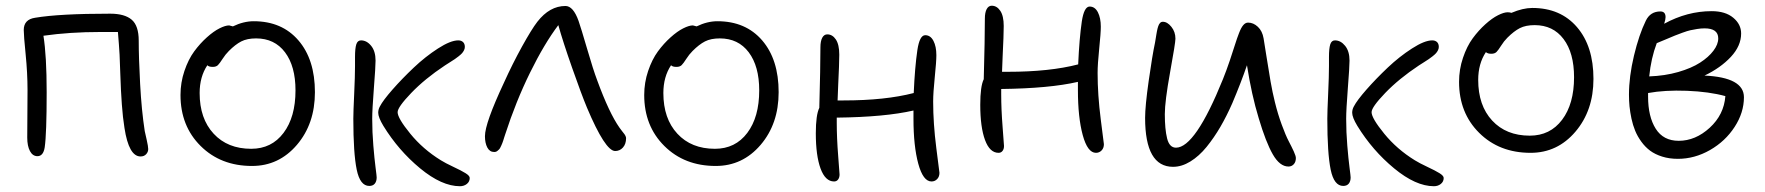

<svg xmlns="http://www.w3.org/2000/svg" viewBox="-20 -581 6167 671"><path d="M471.2 -34.2Q430.2 -34.2 415 -133.8Q409.2 -169.4 405.8 -216.3Q402.3 -263.2 400.4 -323.5Q398.4 -383.8 397.9 -390.1Q396 -423.3 392.1 -469.2H331.1Q223.6 -469.2 131.8 -456.1Q143.1 -385.7 143.1 -258.8Q143.1 -112.8 136.2 -65.9Q131.3 -35.2 110.8 -35.2Q94.2 -35.2 84.7 -53Q75.2 -70.8 75.2 -100.1Q75.2 -120.6 75.7 -180.2Q76.2 -239.7 76.2 -266.1Q76.2 -325.7 69.6 -391.4Q63 -457 63 -476.1Q63 -513.2 103 -519Q187.5 -533.2 365.2 -533.2Q415.5 -533.2 440.2 -512.2Q464.8 -491.2 464.8 -439Q464.8 -380.4 469.7 -288.1Q474.6 -195.8 485.8 -123Q487.3 -115.7 492.7 -92.3Q498 -68.8 498 -60.1Q498 -49.8 490.7 -42Q483.4 -34.2 471.2 -34.2Z M860.8 -1Q751.5 -1 681.2 -70.8Q610.8 -140.6 610.8 -249Q610.8 -292.5 624.5 -333Q638.2 -373.5 658.7 -401.4Q679.2 -429.2 702.9 -450.4Q726.6 -471.7 747.1 -481.9Q767.6 -492.2 780.8 -492.2Q792.5 -489.7 793.9 -488.8Q831.1 -506.8 866.7 -506.8Q965.3 -506.8 1022.9 -439.9Q1080.6 -373 1080.6 -258.8Q1080.6 -148.4 1017.6 -74.7Q954.6 -1 860.8 -1ZM677.7 -255.9Q677.7 -166.5 726.6 -113.8Q775.4 -61 857.9 -61Q929.2 -61 970.9 -116.5Q1012.7 -171.9 1012.7 -265.1Q1012.7 -349.6 976.1 -398.2Q939.5 -446.8 875 -446.8Q843.8 -446.8 823.2 -436.3Q802.7 -425.8 779.8 -402.8Q767.6 -390.6 757.8 -375.2Q748 -359.9 741.7 -353.5Q735.4 -347.2 723.6 -347.2Q709.5 -347.2 704.6 -353Q677.7 -312.5 677.7 -255.9Z M1587.4 69.8Q1523.9 69.8 1448.2 7.3Q1372.6 -55.2 1319.8 -141.1Q1301.8 -170.9 1301.8 -187Q1301.8 -198.7 1307.6 -209Q1318.4 -230 1351.8 -268.1Q1385.3 -306.2 1426 -344.7Q1466.8 -383.3 1510.7 -411.6Q1554.7 -439.9 1581.5 -439.9Q1591.8 -439.9 1598.1 -434.1Q1604.5 -428.2 1604.5 -417Q1604.5 -411.1 1601.6 -405.3Q1598.6 -399.4 1594.7 -395Q1590.8 -390.6 1582.8 -384.3Q1574.7 -377.9 1569.3 -374.3Q1564 -370.6 1552.2 -363.3Q1540.5 -356 1534.7 -352.1Q1464.8 -305.7 1417.2 -256.1Q1369.6 -206.5 1369.6 -189Q1369.6 -168 1413.8 -113.8Q1458 -59.6 1520.5 -21Q1536.1 -11.2 1564.2 2Q1592.3 15.1 1606.9 24.2Q1621.6 33.2 1621.6 41Q1621.6 53.7 1611.6 61.8Q1601.6 69.8 1587.4 69.8ZM1270.5 68.8Q1238.3 68.8 1226.6 11.7Q1214.8 -45.4 1214.8 -166Q1214.8 -189.9 1217.8 -252.7Q1220.7 -315.4 1220.7 -350.1V-381.8Q1220.7 -411.6 1225.1 -425.8Q1229.5 -439.9 1241.7 -439.9Q1261.7 -439.9 1277.1 -420.9Q1292.5 -401.9 1292.5 -369.1Q1292.5 -347.7 1286.6 -272.5Q1280.8 -197.3 1280.8 -166Q1280.8 -119.6 1284.7 -72.5Q1288.6 -25.4 1292.5 4.4Q1296.4 34.2 1296.4 39.1Q1296.4 52.7 1289.8 60.8Q1283.2 68.8 1270.5 68.8Z M1707 -49.8Q1691.4 -49.8 1683.1 -65.4Q1674.8 -81.1 1674.8 -105Q1674.8 -150.4 1741.2 -292Q1771 -357.9 1804.4 -418.5Q1837.9 -479 1857.9 -504.9Q1900.9 -560.1 1956.1 -560.1Q1983.4 -560.1 2002 -507.8Q2010.7 -482.9 2032 -409.9Q2053.2 -336.9 2066.9 -300.8Q2108.9 -186 2145 -134.8Q2148.4 -129.9 2153.8 -123Q2159.2 -116.2 2161.6 -113Q2164.1 -109.9 2166 -105.7Q2168 -101.6 2168 -98.1Q2168 -77.6 2157 -65.4Q2146 -53.2 2129.9 -53.2Q2095.2 -53.2 2031.2 -205.1Q2011.7 -252 1979.5 -343.8Q1947.3 -435.5 1931.2 -493.2Q1881.8 -427.7 1832.3 -326.9Q1782.7 -226.1 1745.1 -109.9Q1744.1 -106.9 1741.9 -100.1Q1739.7 -93.3 1738.8 -90.1Q1737.8 -86.9 1735.6 -81.1Q1733.4 -75.2 1731.9 -72.3Q1730.5 -69.3 1728.3 -64.9Q1726.1 -60.5 1723.9 -58.6Q1721.7 -56.6 1719 -54.2Q1716.3 -51.8 1713.4 -50.8Q1710.4 -49.8 1707 -49.8Z M2481.4 -1Q2372.1 -1 2301.8 -70.8Q2231.4 -140.6 2231.4 -249Q2231.4 -292.5 2245.1 -333Q2258.8 -373.5 2279.3 -401.4Q2299.8 -429.2 2323.5 -450.4Q2347.2 -471.7 2367.7 -481.9Q2388.2 -492.2 2401.4 -492.2Q2413.1 -489.7 2414.6 -488.8Q2451.7 -506.8 2487.3 -506.8Q2585.9 -506.8 2643.6 -439.9Q2701.2 -373 2701.2 -258.8Q2701.2 -148.4 2638.2 -74.7Q2575.2 -1 2481.4 -1ZM2298.3 -255.9Q2298.3 -166.5 2347.2 -113.8Q2396 -61 2478.5 -61Q2549.8 -61 2591.6 -116.5Q2633.3 -171.9 2633.3 -265.1Q2633.3 -349.6 2596.7 -398.2Q2560.1 -446.8 2495.6 -446.8Q2464.4 -446.8 2443.8 -436.3Q2423.3 -425.8 2400.4 -402.8Q2388.2 -390.6 2378.4 -375.2Q2368.7 -359.9 2362.3 -353.5Q2356 -347.2 2344.2 -347.2Q2330.1 -347.2 2325.2 -353Q2298.3 -312.5 2298.3 -255.9Z M2895 53.2Q2864.3 53.2 2847.7 8.1Q2831.1 -37.1 2831.1 -115.2Q2831.1 -179.2 2843.3 -204.1Q2847.2 -345.7 2847.2 -416Q2847.2 -437 2853.5 -449Q2859.9 -460.9 2871.1 -460.9Q2889.2 -460.9 2901.1 -443.1Q2913.1 -425.3 2913.1 -390.1Q2913.1 -373.5 2912.1 -347.2Q2911.1 -320.8 2909.4 -285.9Q2907.7 -251 2907.2 -230H2928.2Q3073.7 -230 3173.3 -255.9Q3177.2 -346.2 3186 -405.8Q3193.8 -458 3213.4 -458Q3231.9 -458 3242.2 -438.2Q3252.4 -418.5 3252.4 -388.2Q3252.4 -365.7 3246.8 -311.3Q3241.2 -256.8 3241.2 -226.1Q3241.2 -149.9 3252.2 -63.7Q3263.2 22.5 3263.2 22.9Q3263.2 36.6 3255.1 44.9Q3247.1 53.2 3235.4 53.2Q3206.1 53.2 3189.2 -8.8Q3172.4 -70.8 3172.4 -166V-194.8Q3073.2 -171.9 2904.3 -169.9V-150.9Q2904.3 -99.6 2909.2 -37.1Q2914.1 25.4 2914.1 28.8Q2914.1 39.6 2908.9 46.4Q2903.8 53.2 2895 53.2Z M3469.7 -46.9Q3439 -46.9 3422.4 -91.8Q3405.8 -136.7 3405.8 -214.8Q3405.8 -279.3 3418 -304.2Q3421.9 -445.8 3421.9 -516.1Q3421.9 -537.1 3428.2 -549.1Q3434.6 -561 3445.8 -561Q3463.9 -561 3475.8 -543.2Q3487.8 -525.4 3487.8 -490.2Q3487.8 -473.6 3486.8 -447.3Q3485.8 -420.9 3484.1 -386Q3482.4 -351.1 3481.9 -330.1H3502.9Q3648.4 -330.1 3748 -356Q3752 -446.3 3760.7 -505.9Q3768.6 -558.1 3788.1 -558.1Q3806.6 -558.1 3816.9 -538.1Q3827.1 -518.1 3827.1 -487.8Q3827.1 -465.3 3821.5 -411.1Q3815.9 -356.9 3815.9 -326.2Q3815.9 -250 3826.9 -163.8Q3837.9 -77.6 3837.9 -77.1Q3837.9 -63.5 3829.8 -55.2Q3821.8 -46.9 3810.1 -46.9Q3780.8 -46.9 3763.9 -108.9Q3747.1 -170.9 3747.1 -266.1V-294.9Q3647.9 -272 3479 -270V-251Q3479 -199.7 3483.9 -137Q3488.8 -74.2 3488.8 -70.8Q3488.8 -60.1 3483.6 -53.5Q3478.5 -46.9 3469.7 -46.9Z M4079.6 2Q3981.9 2 3981.9 -168.9Q3981.9 -210 3994.4 -298.1Q4006.8 -386.2 4016.6 -432.1Q4017.6 -438 4019 -446.5Q4020.5 -455.1 4021.2 -460Q4022 -464.8 4023.2 -471.4Q4024.4 -478 4025.4 -481.4Q4026.4 -484.9 4027.8 -489.5Q4029.3 -494.1 4030.8 -496.3Q4032.2 -498.5 4034.2 -500.7Q4036.1 -502.9 4038.6 -503.9Q4041 -504.9 4043.9 -504.9Q4059.6 -504.9 4073.7 -487.3Q4087.9 -469.7 4087.9 -445.8Q4087.9 -431.2 4069.3 -328.9Q4050.8 -226.6 4050.8 -182.1Q4050.8 -129.4 4058.8 -97.2Q4066.9 -64.9 4089.8 -64.9Q4157.2 -64.9 4253.9 -304.2Q4266.1 -334.5 4277.8 -369.1Q4289.6 -403.8 4296.1 -425Q4302.7 -446.3 4310.1 -465.3Q4317.4 -484.4 4325 -493.2Q4332.5 -502 4341.8 -502Q4360.4 -502 4376 -487.3Q4391.6 -472.7 4396 -446.8Q4397.9 -435.5 4405.8 -385.3Q4413.6 -335 4420.4 -296.1Q4427.2 -257.3 4435.5 -224.1Q4445.8 -182.1 4459.5 -145Q4473.1 -107.9 4483.6 -87.9Q4494.1 -67.9 4501.5 -51.8Q4508.8 -35.6 4508.8 -28.8Q4508.8 -15.1 4501.5 -7.1Q4494.1 1 4482.9 1Q4452.6 1 4428.2 -41.5Q4403.8 -84 4378.9 -168Q4354 -249.5 4337.9 -353Q4317.4 -293 4286.6 -220.2Q4267.1 -175.8 4245.1 -137.9Q4223.1 -100.1 4196.8 -67.6Q4170.4 -35.2 4140.1 -16.6Q4109.9 2 4079.6 2Z M4991.2 69.8Q4927.7 69.8 4852.1 7.3Q4776.4 -55.2 4723.6 -141.1Q4705.6 -170.9 4705.6 -187Q4705.6 -198.7 4711.4 -209Q4722.2 -230 4755.6 -268.1Q4789.1 -306.2 4829.8 -344.7Q4870.6 -383.3 4914.6 -411.6Q4958.5 -439.9 4985.4 -439.9Q4995.6 -439.9 5002 -434.1Q5008.3 -428.2 5008.3 -417Q5008.3 -411.1 5005.4 -405.3Q5002.4 -399.4 4998.5 -395Q4994.6 -390.6 4986.6 -384.3Q4978.5 -377.9 4973.1 -374.3Q4967.8 -370.6 4956.1 -363.3Q4944.3 -356 4938.5 -352.1Q4868.7 -305.7 4821 -256.1Q4773.4 -206.5 4773.4 -189Q4773.4 -168 4817.6 -113.8Q4861.8 -59.6 4924.3 -21Q4939.9 -11.2 4968 2Q4996.1 15.1 5010.7 24.2Q5025.4 33.2 5025.4 41Q5025.4 53.7 5015.4 61.8Q5005.4 69.8 4991.2 69.8ZM4674.3 68.8Q4642.1 68.8 4630.4 11.7Q4618.7 -45.4 4618.7 -166Q4618.7 -189.9 4621.6 -252.7Q4624.5 -315.4 4624.5 -350.1V-381.8Q4624.5 -411.6 4628.9 -425.8Q4633.3 -439.9 4645.5 -439.9Q4665.5 -439.9 4680.9 -420.9Q4696.3 -401.9 4696.3 -369.1Q4696.3 -347.7 4690.4 -272.5Q4684.6 -197.3 4684.6 -166Q4684.6 -119.6 4688.5 -72.5Q4692.4 -25.4 4696.3 4.4Q4700.2 34.2 4700.2 39.1Q4700.2 52.7 4693.6 60.8Q4687 68.8 4674.3 68.8Z M5329.1 -46.9Q5219.7 -46.9 5149.4 -116.7Q5079.1 -186.5 5079.1 -294.9Q5079.1 -338.4 5092.8 -378.9Q5106.4 -419.4 5127 -447.3Q5147.5 -475.1 5171.1 -496.3Q5194.8 -517.6 5215.3 -527.8Q5235.8 -538.1 5249 -538.1Q5256.3 -538.1 5262.2 -536.1Q5302.2 -553.2 5335 -553.2Q5433.6 -553.2 5491.2 -486.3Q5548.8 -419.4 5548.8 -305.2Q5548.8 -194.8 5485.8 -120.8Q5422.9 -46.9 5329.1 -46.9ZM5146 -301.8Q5146 -212.4 5194.8 -159.7Q5243.7 -106.9 5326.2 -106.9Q5397.5 -106.9 5439.2 -162.4Q5481 -217.8 5481 -311Q5481 -396 5444.3 -444.6Q5407.7 -493.2 5343.3 -493.2Q5312 -493.2 5291.5 -482.7Q5271 -472.2 5248 -449.2Q5235.8 -437 5226.1 -421.4Q5216.3 -405.8 5210 -399.4Q5203.6 -393.1 5191.9 -393.1Q5178.7 -393.1 5172.9 -398.9Q5146 -358.4 5146 -301.8Z M5843.8 -25.9Q5814 -25.9 5789.1 -33.7Q5764.2 -41.5 5746.8 -54.4Q5729.5 -67.4 5716.1 -85.9Q5702.6 -104.5 5694.6 -124Q5686.5 -143.6 5681.6 -166.5Q5676.8 -189.5 5674.8 -209.2Q5672.9 -229 5672.9 -250Q5672.9 -313 5690.4 -386.5Q5708 -460 5731.9 -508.8Q5747.6 -541 5782.7 -541Q5800.8 -541 5800.8 -521Q5800.8 -512.7 5795.9 -498Q5876.5 -542 5961.9 -542Q6009.8 -542 6037.4 -519Q6064.9 -496.1 6064.9 -463.9Q6064.9 -420.9 6029.1 -382.3Q5993.2 -343.8 5937 -316.9Q6074.7 -310.5 6074.7 -241.2Q6074.7 -187.5 6042.2 -137.5Q6009.8 -87.4 5956.1 -56.6Q5902.3 -25.9 5843.8 -25.9ZM5937 -481.9Q5924.8 -481.9 5911.1 -479.7Q5897.5 -477.5 5887.5 -475.3Q5877.4 -473.1 5859.6 -466.6Q5841.8 -460 5833.7 -456.8Q5825.7 -453.6 5802.2 -443.6Q5778.8 -433.6 5770 -430.2Q5750 -377.4 5743.7 -314Q5798.3 -315.9 5845 -329.3Q5891.6 -342.8 5921.4 -362.1Q5951.2 -381.3 5968 -403.6Q5984.9 -425.8 5984.9 -446.8Q5984.9 -481.9 5937 -481.9ZM5739.7 -243.2Q5739.7 -173.3 5766.4 -131.1Q5793 -88.9 5846.7 -88.9Q5905.3 -88.9 5955.1 -134.5Q6004.9 -180.2 6009.8 -245.1Q5953.1 -260.7 5875.5 -263.7Q5797.9 -266.6 5739.7 -255.9Z"/></svg>

Font: Shantell Sans Bouncy
Style: Regular
Weight: 300
Designer: Stephen Nixon, Anya Danilova, Shantell Martin
Foundry: Arrow Type
Version: Version 1.006;[9816181b4]